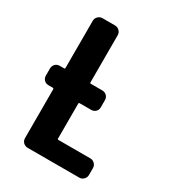

<svg xmlns="http://www.w3.org/2000/svg" viewBox="-176 -833 853 937"><g transform="rotate(30 250.0 -365.0)"><path d="M415 -108.4Q429.7 -108.4 439.9 -98.1Q450.2 -87.9 450.2 -73.2V-35.2Q450.2 -20.5 439.9 -10.3Q429.7 0 415 0H125Q110.4 0 100.1 -9.8Q89.8 -19.5 89.8 -35.2V-309.6Q89.8 -314.5 85 -315.4H59.6Q44.9 -315.4 35.2 -325.2Q25.4 -335 25.4 -349.6V-389.6Q25.4 -404.3 35.2 -414.6Q44.9 -424.8 59.6 -424.8H85Q89.8 -424.8 89.8 -429.7V-695.3Q89.8 -710 100.1 -720.2Q110.4 -730.5 125 -730.5H195.3Q210 -730.5 220.2 -720.2Q230.5 -710 230.5 -695.3V-429.7Q230.5 -424.8 235.4 -424.8H299.8Q314.5 -424.8 324.7 -415Q335 -405.3 335 -389.6V-349.6Q335 -335 325.2 -325.2Q315.4 -315.4 299.8 -315.4H235.4Q230.5 -315.4 230.5 -309.6V-113.3Q230.5 -108.4 235.4 -108.4Z"/></g></svg>

Font: Rounded-L Mgen+ 1mn bold
Style: Bold
Weight: 700
Designer: [Source Han Sans]
Ryoko NISHIZUKA  (kana & ideographs); Paul D. Hunt (Latin, Greek & Cyrillic); Wenlong ZHANG  (bopomofo
Version: Version 1.059.20150602